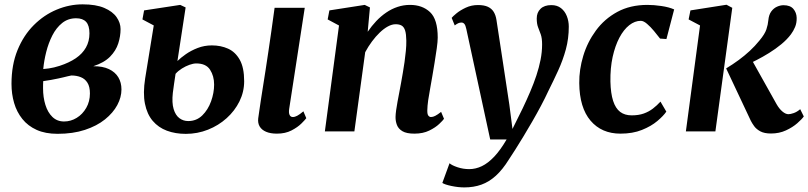

<svg xmlns="http://www.w3.org/2000/svg" viewBox="-20 -590 3629 862"><path d="M238.4 10.8Q183.6 10.8 144.5 -6.9Q105.3 -24.6 80.3 -55.9Q55.2 -87.2 43.4 -127.6Q31.6 -168 31.6 -213.5Q31.6 -298.8 58.7 -365.2Q85.9 -431.5 131.7 -477.2Q177.5 -523 234.4 -546.7Q291.3 -570.5 351 -570.5Q410.7 -570.5 448.2 -554.4Q485.8 -538.3 503.5 -512.8Q521.3 -487.3 521.3 -459.3Q521.3 -427.3 510.9 -394.9Q500.6 -362.5 474.1 -335.5Q447.5 -308.5 398.9 -292.7Q441.3 -293 469.2 -279.7Q497.1 -266.4 511.2 -243Q525.3 -219.5 525.3 -188.4Q525.3 -153.3 506.6 -118.3Q487.8 -83.3 451.3 -53.9Q414.8 -24.5 361.2 -6.9Q307.5 10.8 238.4 10.8ZM267.5 -44.6Q298 -44.6 324.4 -60.9Q350.8 -77.1 367.2 -105.7Q383.7 -134.3 383.7 -170.6Q383.7 -200.9 372.6 -218.5Q361.5 -236.2 342.6 -243.6Q323.8 -251.1 300.2 -251.1Q292.9 -249.8 283.6 -247.5Q274.4 -245.1 264 -242.7Q253.5 -240.2 242.2 -237.8Q226.2 -234.5 209.4 -231.3Q192.5 -228.1 174 -225.7Q173.5 -217.7 173.4 -209.6Q173.3 -201.5 173.3 -193.8Q173.3 -153.2 183.8 -119.3Q194.3 -85.3 215.3 -65Q236.4 -44.6 267.5 -44.6ZM174.2 -280Q187.2 -281 199.1 -282.8Q210.9 -284.6 222.9 -287.4Q234.9 -290.3 247.8 -294.4Q290.5 -308.3 320.4 -328.6Q350.3 -349 365.9 -376.8Q381.6 -404.6 381.6 -440.1Q381.6 -475.7 366.6 -491.8Q351.6 -508 321.7 -508Q285.7 -508 259.1 -486.7Q232.6 -465.4 215 -430.9Q197.5 -396.4 187.5 -356.6Q177.5 -316.8 174.2 -280Z M1223.3 10Q1194.2 10 1174.6 1.6Q1154.9 -6.8 1145.8 -22.2Q1136.8 -37.5 1139.3 -58.6Q1141.4 -74.2 1144.6 -95.7Q1147.7 -117.2 1151.8 -144.4Q1155.9 -171.7 1161.2 -204.5Q1166.4 -237.3 1172.4 -275.7Q1178.3 -314.1 1184.8 -357.8Q1191.3 -401.6 1198.4 -451Q1205.4 -500.4 1212.8 -555H1348.2L1278.3 -101.1Q1275.6 -83.1 1280.2 -73.9Q1284.7 -64.6 1294.6 -64.6Q1303.8 -64.6 1314.4 -70.3Q1325.1 -75.9 1342.1 -90.2L1355.1 -59.4Q1349.9 -52.1 1333.1 -35.4Q1316.4 -18.8 1288.8 -4.4Q1261.1 10 1223.3 10ZM814.2 11Q767.3 11 729.2 -3.2Q691.2 -17.4 665.6 -47.4Q640.1 -77.4 630.7 -124.6Q621.3 -171.8 631.7 -238L670.3 -475.8L619.5 -502.8L626.9 -543.3L789.1 -568L813.4 -556.6L776.6 -316Q791 -330.4 814.3 -346.7Q837.6 -363 867.5 -374.6Q897.4 -386.2 931.3 -386.2Q971.2 -386.2 1004 -371.5Q1036.7 -356.8 1056.5 -321.5Q1076.2 -286.3 1076.2 -225.2Q1076.2 -177.6 1055.1 -134.9Q1034.1 -92.3 997.5 -59.4Q961 -26.5 913.8 -7.8Q866.5 11 814.2 11ZM824.9 -46.5Q862.1 -46.5 888 -71.7Q913.9 -97 927.6 -135Q941.3 -173.1 941.3 -210.4Q941.3 -248.7 923.1 -276.9Q904.9 -305.2 861.1 -305.2Q848.1 -305.2 830.8 -299.1Q813.6 -293 796.8 -282.5Q780 -272 768.2 -258.6Q764.8 -237 761.7 -215.3Q758.6 -193.7 755.9 -172.8Q751.1 -128.6 759.5 -100.5Q767.9 -72.5 785.4 -59.5Q802.8 -46.5 824.9 -46.5Z M1630.8 -447.4Q1648.5 -473.4 1669.3 -495.4Q1690.1 -517.4 1714.1 -533.7Q1738 -550.1 1764.8 -559Q1791.5 -568 1820.8 -568Q1876.2 -568 1910.7 -535.6Q1945.2 -503.2 1945.2 -421.2Q1945.2 -403.9 1940.9 -372.9Q1936.6 -341.9 1931 -308Q1925.5 -274 1920.8 -247Q1916.7 -222 1911.5 -194.2Q1906.2 -166.4 1902.4 -140.2Q1898.7 -114 1898.4 -94.2Q1898.2 -76.6 1903.3 -70.6Q1908.4 -64.6 1914.9 -64.6Q1923.8 -64.6 1933.9 -69.8Q1944.1 -74.9 1960.4 -87.7L1973.4 -56.6Q1969 -49.7 1952 -33.6Q1935 -17.4 1907 -3.7Q1879.1 10 1840.5 10Q1805.3 10 1787 -0.8Q1768.7 -11.6 1762.1 -28.8Q1755.5 -46 1755.8 -65.2Q1756.1 -78 1758.5 -95.5Q1760.9 -113.1 1764.8 -133.8Q1768.7 -154.4 1772.8 -176.1Q1776.9 -197.7 1780.6 -217.9Q1784.2 -238.3 1788.4 -262.3Q1792.7 -286.2 1796.2 -311.5Q1799.7 -336.8 1802.1 -361.4Q1804.5 -385.9 1804.2 -407.7Q1803.8 -436.9 1798.9 -452.7Q1794 -468.6 1783.6 -474.9Q1773.2 -481.2 1756.4 -481.2Q1739.7 -481.2 1721.3 -471.2Q1703 -461.2 1684.9 -443.8Q1666.8 -426.5 1650 -403.8Q1633.2 -381.2 1619.6 -355.7L1571 0H1438.5L1502 -475.5L1451.1 -502.8L1458.8 -543.3L1617.5 -568L1640.9 -556.6Z M2073.6 -459.6Q2070.1 -476.5 2064.8 -482.6Q2059.5 -488.8 2051.7 -488.8Q2044.4 -488.8 2037.3 -485.7Q2030.2 -482.5 2021.6 -475.8L2007.8 -509.8Q2012.3 -515.8 2029 -529.7Q2045.7 -543.6 2071 -555.5Q2096.3 -567.4 2125.8 -567.4Q2153.3 -567.4 2170.4 -559.5Q2187.4 -551.6 2196.6 -536.6Q2205.7 -521.6 2208.9 -500.4Q2216.1 -452.5 2223.5 -404.9Q2230.9 -357.2 2238 -309.8Q2245.2 -262.3 2252.4 -214.8Q2259.6 -167.4 2266.8 -119.8L2280.8 -11.1L2326.6 -103.6Q2344.7 -141.4 2360.4 -178.3Q2376.2 -215.2 2388.1 -251Q2400 -286.9 2406.9 -321.7Q2413.8 -356.6 2413.8 -390.1Q2413.8 -418.5 2407.9 -435.3Q2402 -452.1 2395.8 -467.5Q2389.7 -483 2389.7 -507.1Q2389.7 -533.8 2406.7 -550.4Q2423.6 -567.1 2455.3 -567.1Q2481.3 -567.1 2498.7 -553.5Q2516 -539.9 2524.8 -517.7Q2533.6 -495.5 2533.6 -470.4Q2533.6 -417 2520.5 -368.6Q2507.3 -320.1 2486.2 -274Q2465.2 -228 2441.7 -181.1Q2427.1 -149.5 2408.6 -114.7Q2390.1 -79.9 2369.9 -44.9Q2349.8 -10 2330.3 22.1Q2310.8 54.3 2293.8 81.1Q2276.8 107.9 2264.5 126.3Q2236.5 171.4 2206.2 199Q2175.9 226.5 2141.4 238.9Q2106.8 251.4 2064.6 251.4Q2037.4 251.4 2007 245Q1976.6 238.6 1965.9 231.3L1998.2 142.9Q2008.2 152.1 2033.6 160.7Q2059 169.3 2086.4 169.3Q2115.7 169.3 2143.5 155.9Q2171.3 142.5 2199 113.2Q2226.6 83.9 2254.5 36.2H2180.8Z M2765.6 10Q2680.9 10 2631.3 -48.3Q2581.7 -106.6 2580.6 -216.9Q2579.9 -277.5 2598.6 -339.2Q2617.2 -400.9 2655.3 -452.8Q2693.3 -504.8 2751.2 -536.4Q2809.2 -568 2886.7 -568Q2915.7 -568 2949.6 -563Q2983.6 -558 3006.7 -547.7L2972 -414.7L2943.4 -416.8Q2931.8 -432.2 2916.2 -450.8Q2900.7 -469.5 2884.9 -483Q2869.2 -496.5 2856.9 -496.5Q2830.1 -496.5 2805.1 -476.9Q2780.1 -457.2 2760.8 -420.8Q2741.6 -384.4 2730.5 -334.4Q2719.5 -284.3 2720.5 -223.8Q2721.8 -170.5 2732.7 -137Q2743.6 -103.4 2764.2 -87.7Q2784.9 -72.1 2815.9 -72.1Q2847 -72.1 2870.1 -80.3Q2893.3 -88.6 2911.4 -102.6Q2929.6 -116.5 2945.2 -133.8L2971.5 -88.9Q2958.8 -69.9 2931.1 -46.6Q2903.5 -23.3 2862.1 -6.7Q2820.6 10 2765.6 10Z M3059.3 0 3122.9 -475.7 3071.6 -502.8 3079.8 -543.3 3241.7 -568.7 3267.6 -554.9 3191.8 0ZM3441.5 9.4Q3411.8 9.4 3393.8 -0.2Q3375.9 -9.9 3366.2 -23.2Q3356.6 -36.5 3350.9 -47.7L3240.1 -282.9Q3270 -301 3296.5 -320.5Q3322.9 -339.9 3346.3 -361.6Q3369.6 -383.2 3389.4 -407.7Q3413.8 -436.9 3420.8 -458.3Q3427.9 -479.7 3429.5 -499.1Q3431.8 -523.8 3442.7 -538.6Q3453.7 -553.4 3468.6 -560Q3483.6 -566.6 3497.7 -566.6Q3527.9 -566.6 3542 -549.9Q3556.1 -533.2 3556.7 -510Q3557.3 -487.1 3549.6 -468.8Q3541.9 -450.4 3530.9 -435.8Q3513.5 -412.6 3487.8 -391.4Q3462 -370.2 3433.3 -352.4Q3404.6 -334.6 3377.4 -320.7Q3350.2 -306.7 3329.2 -297.3L3343.6 -341.9L3466.5 -122.3Q3478.5 -101.3 3492.8 -89.3Q3507.2 -77.3 3519.7 -77.3Q3529 -77.3 3543.6 -82.4Q3558.3 -87.5 3572.6 -99.8L3588.7 -67.2Q3580.2 -54.9 3559.5 -36.8Q3538.8 -18.6 3508.6 -4.6Q3478.4 9.4 3441.5 9.4Z"/></svg>

Font: Merriweather Light
Style: Italic
Weight: 300
Italic angle: -7.8°
Designer: Eben Sorkin
Foundry: Eben Sorkin
Version: Version 2.101